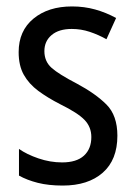

<svg xmlns="http://www.w3.org/2000/svg" viewBox="-20 -567 421 597"><path d="M345 -145Q345 -70 299.5 -30Q254 10 175 10Q131 10 97.5 1.5Q64 -7 39 -21V-104Q63 -87 99.5 -74.5Q136 -62 173 -62Q218 -62 241 -83Q264 -104 264 -141Q264 -172 243 -194Q222 -216 167 -243Q128 -263 99 -284.5Q70 -306 54 -334.5Q38 -363 38 -405Q38 -471 84 -509Q130 -547 204 -547Q242 -547 276 -537.5Q310 -528 341 -511L311 -445Q286 -459 259 -468Q232 -477 203 -477Q163 -477 140.5 -458Q118 -439 118 -408Q118 -376 140.5 -356Q163 -336 219 -307Q277 -276 311 -242Q345 -208 345 -145Z"/></svg>

Font: Noto Sans Gurmukhi Condensed
Style: Regular
Weight: 400
Width: 3
Designer: Jelle Bosma - Monotype Design Team
Foundry: Monotype Imaging Inc.
Version: Version 2.004; ttfautohint (v1.8.4.7-5d5b)